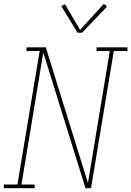

<svg xmlns="http://www.w3.org/2000/svg" viewBox="-38 -982 685 1002"><path d="M-18 0V-19H53L169 -716H100V-735H201L421 -27L535 -716H466V-735H627V-716H556L437 0H408L188 -708L74 -19H143V0ZM367 -811 282 -950 301 -960 380 -826 504 -962 521 -948 390 -811Z"/></svg>

Font: Iosevka Curly Slab ThExObl
Style: Regular
Weight: 100
Width: 7
Italic angle: -9°
Monospace: yes
Designer: Belleve Invis
Foundry: Belleve Invis
Version: Version 11.1.0; ttfautohint (v1.8.3)